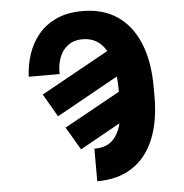

<svg xmlns="http://www.w3.org/2000/svg" viewBox="-61 -796 1025 1068"><g transform="rotate(-5 451.0 -262.0)"><path d="M289.1 -99.6 601.6 -272.5V-281.2Q601.6 -322.3 598.1 -358.4L252.9 -166L178.7 -293.9L557.1 -503.9Q512.2 -581.1 426.8 -581.1Q375.5 -581.1 342.5 -555.4Q309.6 -529.8 294.9 -488.3Q280.3 -446.8 282.2 -399.4H109.4Q112.3 -464.4 132.3 -524.9Q152.3 -585.4 191.9 -633.3Q231.4 -681.2 292.7 -709.2Q354 -737.3 439.5 -737.3Q552.2 -737.3 632.1 -683.6Q711.9 -629.9 754.4 -527.8Q796.9 -425.8 796.9 -280.3V-227.5Q796.9 -89.8 756.1 8.8Q715.3 107.4 635.7 160.2Q556.2 212.9 438.5 212.9V31.2Q502.4 31.2 538.3 -1.7Q574.2 -34.7 589.4 -97.2L364.3 28.3Z"/></g></svg>

Font: Inter Tight Black
Style: Regular
Weight: 900
Designer: Rasmus Andersson
Foundry: rsms
Version: Version 3.004; ttfautohint (v1.8.4.7-5d5b)